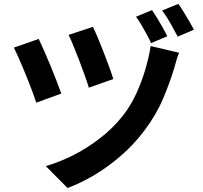

<svg xmlns="http://www.w3.org/2000/svg" viewBox="-20 -888 1040 986"><path d="M457 -750Q466.6 -731.5 481.1 -696.9Q495.7 -662.2 511.5 -621.7Q527.2 -581.2 540.9 -543.8Q554.6 -506.3 561.9 -482.1L436 -437.8Q429.4 -461.5 416.2 -497.9Q403.1 -534.2 388.2 -574Q373.3 -613.7 358.3 -649.7Q343.4 -685.8 332.3 -708.8ZM899.7 -617.1Q891.5 -598.6 885.8 -577.5Q880 -556.4 874.9 -539.2Q853.8 -467.6 818 -382.6Q782.2 -297.6 720.2 -215.8Q667.9 -146.7 603.4 -90.3Q538.9 -33.9 468.8 8.4Q398.7 50.7 326.9 77.6L215.3 -35Q284.1 -54.9 355.4 -90.6Q426.6 -126.3 493 -177.6Q559.4 -228.9 610 -292.6Q651 -344.9 679.8 -407.4Q708.5 -469.9 726.9 -533.3Q745.3 -596.7 753.7 -651.5ZM178.8 -688.1Q189.9 -664.7 206.4 -627.8Q222.8 -591 239.7 -549.6Q256.6 -508.2 271.2 -470.7Q285.8 -433.2 294.8 -407.6L166.3 -360.8Q159.7 -380.3 149.2 -409.7Q138.7 -439.1 125.2 -472.7Q111.7 -506.3 97.8 -539.5Q84 -572.7 71.8 -599.9Q59.6 -627.1 51.3 -643.4ZM760.7 -836.1Q773.3 -817.9 788 -793.6Q802.7 -769.2 816.6 -744.7Q830.4 -720.2 839.1 -701.7L755.7 -666.7Q746.5 -688.2 733.1 -712.4Q719.8 -736.7 705.9 -760.3Q691.9 -783.9 678.4 -802.2ZM895.9 -868.1Q908.7 -850 923.7 -825.8Q938.7 -801.6 952.6 -777.5Q966.6 -753.4 976 -735.5L892.6 -699.9Q876.4 -730.9 855 -769Q833.5 -807.1 812.7 -834.2Z"/></svg>

Font: Noto Sans HK Thin
Style: Regular
Weight: 100
Designer: Ryoko NISHIZUKA 西塚涼子 (kana, bopomofo & ideographs); Paul D. Hunt (Latin, Greek & Cyrillic); Sandoll Communications 산돌커뮤니
Foundry: Adobe
Version: Version 2.004-H2;hotconv 1.0.118;makeotfexe 2.5.65603